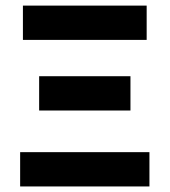

<svg xmlns="http://www.w3.org/2000/svg" viewBox="-20 -672 611 692"><path d="M52.6 0V-123.6H518.6V0ZM121.1 -273.7V-397.3H450.2V-273.7ZM62.6 -528.2V-651.8H508.6V-528.2Z"/></svg>

Font: Source Sans 3 Variable
Style: Regular
Weight: 200
Designer: Paul D. Hunt
Foundry: Adobe Systems Incorporated
Version: Version 3.026